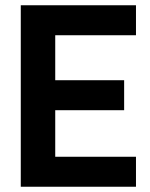

<svg xmlns="http://www.w3.org/2000/svg" viewBox="-20 -710 572 730"><path d="M190 -576V-405H452V-291H190V-114H497V0H59V-690H497V-576Z"/></svg>

Font: D-DIN
Style: DIN-Bold
Weight: 700
Designer: Charles Nix
Foundry: Datto Inc.
Version: Version 1.00